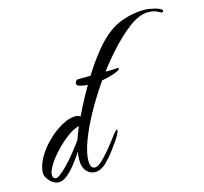

<svg xmlns="http://www.w3.org/2000/svg" viewBox="-99 -771 950 893"><g transform="rotate(-15 376.5 -325.0)"><path d="M79 11Q63 11 48.5 0.5Q34 -10 25.5 -24Q17 -38 17 -48Q17 -82 38 -120Q59 -158 92.5 -191Q126 -224 163 -245Q200 -266 232 -266Q245 -266 254 -258Q279 -310 308.5 -363Q338 -416 370 -463.5Q402 -511 432 -546Q487 -611 546 -636Q605 -661 669 -661Q690 -661 715.5 -654.5Q741 -648 750 -640Q753 -637 753 -635Q753 -631 748.5 -629Q744 -627 739 -630Q726 -638 713.5 -642Q701 -646 683 -646Q640 -646 589 -607.5Q538 -569 486 -510Q436 -454 391 -389Q346 -324 311 -260Q276 -196 256 -141Q236 -86 236 -50Q236 -28 242.5 -20Q249 -12 257 -12Q265 -12 272.5 -16Q280 -20 286 -25Q305 -41 332 -73Q359 -105 381 -136Q397 -156 401 -156Q406 -156 401 -143Q396 -130 385 -113Q372 -94 352 -67Q332 -40 309 -17Q281 9 254 9Q230 9 213 -10Q196 -29 196 -63Q196 -85 200 -104Q183 -78 162 -51Q141 -24 119.5 -6.5Q98 11 79 11ZM71 -11Q78 -11 89 -19Q107 -32 129 -55Q151 -78 173 -105.5Q195 -133 212 -157Q217 -172 223 -187Q229 -202 235 -218Q228 -216 220 -213Q212 -210 205 -206Q178 -191 148 -164Q118 -137 93.5 -106.5Q69 -76 58 -47Q55 -40 55 -32Q55 -11 71 -11ZM360 -390Q356 -390 342 -390.5Q328 -391 312 -393Q296 -395 284.5 -399Q273 -403 273 -410Q273 -418 277.5 -423.5Q282 -429 287 -429Q323 -429 359 -429.5Q395 -430 430 -430Q444 -430 457 -430.5Q470 -431 483 -432Q484 -431 484 -429Q484 -422 468 -415Q452 -408 430 -402.5Q408 -397 388 -393.5Q368 -390 360 -390Z"/></g></svg>

Font: The Nautigal
Style: Bold
Weight: 700
Designer: Robert E. Leuschke
Foundry: Robert E. Leuschke
Version: Version 1.100; ttfautohint (v1.8.3)